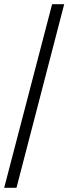

<svg xmlns="http://www.w3.org/2000/svg" viewBox="-20 -780 328 921"><path d="M0 121 230 -760H288L59 121Z"/></svg>

Font: Noto Serif Khmer
Style: Regular
Weight: 400
Designer: Danh Hong and the Monotype Design Team
Foundry: Monotype Imaging Inc.
Version: Version 2.003